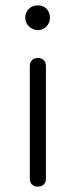

<svg xmlns="http://www.w3.org/2000/svg" viewBox="-20 -695 281 715"><path d="M121 -583Q102 -583 88 -596.5Q74 -610 74 -629Q74 -649 87.5 -662Q101 -675 121 -675Q141 -675 153.5 -662Q166 -649 166 -629Q166 -610 153 -596.5Q140 -583 121 -583ZM91 -30V-449Q91 -463 99 -471Q107 -479 121 -479Q135 -479 143 -471Q151 -463 151 -449V-30Q151 -16 143 -8Q135 0 121 0Q107 0 99 -8Q91 -16 91 -30Z"/></svg>

Font: Higure Gothic
Style: Regular
Weight: 400
Designer: Yoshimichi Ohira
Foundry: Positype
Version: Version 1.000